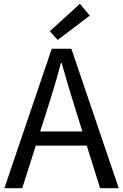

<svg xmlns="http://www.w3.org/2000/svg" viewBox="-20 -989 647 1009"><path d="M283 -779 242 -825 400 -969 452 -907ZM413 -298 378 -410Q358 -473 340 -533.5Q322 -594 304 -658H300Q283 -593 265 -533Q247 -473 227 -410L191 -298ZM436 -224H168L97 0H3L252 -733H355L604 0H506Z"/></svg>

Font: Kinto Sans
Style: Regular
Weight: 400
Designer: Authors: Ryoko NISHIZUKA  (kana & ideographs); Paul D. Hunt (Latin, Greek & Cyrillic); Wenlong ZHANG  (bopomofo); Sandol
Foundry: Adobe Systems Incorporated, ookami Inc.
Version: Version 0.001